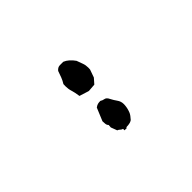

<svg xmlns="http://www.w3.org/2000/svg" viewBox="72 -1150 856 856"><g transform="rotate(45 500.0 -721.5)"><path d="M288.6 -705.1V-726.6Q298.8 -751.5 327.6 -771.5Q343.8 -777.3 356.9 -782.2Q370.1 -787.1 385.7 -787.1Q391.1 -787.1 397.5 -786.6L434.6 -773.4L458.5 -752.4L461.4 -715.3L447.3 -669.9Q422.9 -666.5 406.5 -661.4Q390.1 -656.2 372.6 -656.2Q367.2 -656.2 359.4 -656.7Q346.2 -665 332.3 -670.4Q318.4 -675.8 301.3 -681.6Q288.6 -691.9 288.6 -705.1ZM528.8 -718.8V-720.2Q534.7 -729.5 535.6 -737.3Q537.1 -749.5 553.2 -756.8Q568.4 -764.6 582 -774.4Q595.7 -784.2 612.3 -784.2Q630.4 -784.2 649.9 -777.8Q652.8 -776.9 658.2 -774.7Q663.6 -772.5 670.7 -767.3Q677.7 -762.2 685.1 -755.4Q689.5 -748.5 690.9 -743.2Q693.4 -734.4 693.8 -718.3H697.8V-703.6H688.5Q687 -696.8 682.1 -691.9Q677.7 -687.5 675.8 -683.1L675.3 -680.7L645.5 -669.4L630.9 -670.4Q625.5 -664.6 616.7 -663.6Q608.9 -662.6 600.6 -662.6H599.6L538.6 -688Q532.2 -696.8 530.5 -703.6Q528.8 -710.4 528.8 -718.8Z"/></g></svg>

Font: Bakudai
Style: Medium
Weight: 500
Version: Version 1.48